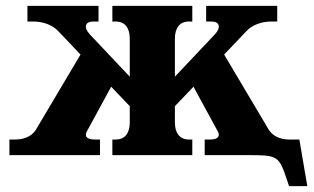

<svg xmlns="http://www.w3.org/2000/svg" viewBox="-20 -526 1066 651"><path d="M892 -85 740 -341 816 -421C836 -442 868 -453 899 -453H920V-506H679V-453H698C724 -453 731 -433 708 -409L573 -266V-395C573 -432 590 -453 620 -453H632V-506H361V-453H373C403 -453 420 -432 420 -395V-266L285 -409C262 -433 269 -453 295 -453H314V-506H73V-453H94C125 -453 157 -442 177 -421L253 -341L101 -85C88 -65 63 -53 33 -53H12V0H319V-53H300C273 -53 264 -65 277 -85L357 -232L420 -166V-111C420 -74 403 -53 373 -53H361V0H632V-53H620C590 -53 573 -74 573 -111V-166L636 -232L716 -85C729 -65 720 -53 693 -53H674V0H823C923 0 926 3 954 87L960 105H1022L995 -53H981H960C930 -53 905 -65 892 -85Z"/></svg>

Font: LT Superior Serif ExtraBold
Style: Regular
Weight: 800
Designer: Daniel Lyons
Foundry: LyonsType
Version: Version 2.120;FEAKit 1.0